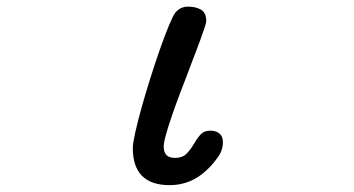

<svg xmlns="http://www.w3.org/2000/svg" viewBox="-20 -541 1040 564"><path d="M478.5 2.9Q370.1 2.9 370.1 -106.4Q370.1 -119.1 377 -150.4Q383.8 -181.6 395.5 -223.6Q407.2 -265.6 421.4 -310.5Q435.5 -355.5 449.7 -396Q463.9 -436.5 476.1 -465.8Q488.3 -495.1 495.1 -503.9Q509.8 -521.5 532.2 -521.5Q554.7 -521.5 570.3 -512.7Q585.9 -503.9 585.9 -478.5Q585.9 -474.6 580.6 -458.5Q575.2 -442.4 567.9 -422.4Q560.5 -402.3 554.2 -385.7Q547.9 -369.1 545.9 -364.3Q541 -350.6 530.8 -324.2Q520.5 -297.9 508.3 -265.6Q496.1 -233.4 485.4 -202.1Q474.6 -170.9 467.8 -146.5Q460.9 -122.1 460.9 -110.4Q460.9 -77.1 494.1 -77.1Q515.6 -77.1 527.8 -89.4Q540 -101.6 548.8 -117.2Q557.6 -132.8 568.4 -145Q579.1 -157.2 597.7 -157.2Q614.3 -157.2 624.5 -148.9Q634.8 -140.6 634.8 -123Q634.8 -99.6 619.6 -78.6Q604.5 -57.6 587.9 -42Q541 2.9 478.5 2.9Z"/></svg>

Font: Kosugi Maru
Style: Regular
Weight: 400
Designer: MOTOYA
Version: Version 4.002